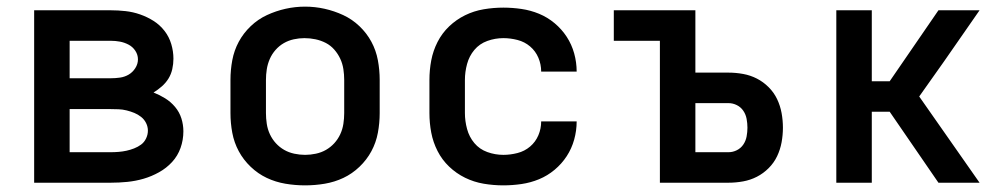

<svg xmlns="http://www.w3.org/2000/svg" viewBox="-20 -551 3040 579"><path d="M83 0V-520H314Q336 -520 358.5 -517.5Q381 -515 402.5 -507.5Q424 -500 443 -488Q462 -476 476 -458Q490 -440 496.5 -418Q503 -396 503 -374Q503 -358 499.5 -342.5Q496 -327 488 -314Q480 -301 468 -290.5Q456 -280 443 -272Q461 -265 478 -254.5Q495 -244 508 -228.5Q521 -213 527 -194Q533 -175 533 -155Q533 -129 524.5 -105Q516 -81 499 -62.5Q482 -44 459.5 -31.5Q437 -19 413 -12Q389 -5 364 -2.5Q339 0 314 0ZM190 -315H314Q328 -315 342 -317Q356 -319 368 -326Q380 -333 388 -345.5Q396 -358 396 -372Q396 -386 388 -398Q380 -410 367.5 -416.5Q355 -423 341.5 -425.5Q328 -428 314 -428H190ZM190 -92H314Q326 -92 338 -93Q350 -94 361.5 -96.5Q373 -99 384.5 -103.5Q396 -108 405.5 -115Q415 -122 420.5 -133.5Q426 -145 426 -157Q426 -169 420.5 -180Q415 -191 405.5 -198.5Q396 -206 385 -210.5Q374 -215 362 -218Q350 -221 338 -221.5Q326 -222 314 -222H190Z M900 8Q870 8 840.5 3Q811 -2 784.5 -14.5Q758 -27 736 -48Q714 -69 700 -95Q686 -121 680.5 -150.5Q675 -180 675 -210V-310Q675 -340 680.5 -369.5Q686 -399 700 -425Q714 -451 736 -472Q758 -493 785 -505.5Q812 -518 841 -524.5Q870 -531 900 -531Q930 -531 959 -524.5Q988 -518 1015 -505.5Q1042 -493 1064 -472Q1086 -451 1100 -425Q1114 -399 1119.5 -369.5Q1125 -340 1125 -310V-210Q1125 -180 1119.5 -150.5Q1114 -121 1100 -95Q1086 -69 1064 -48Q1042 -27 1015.5 -14.5Q989 -2 959.5 3Q930 8 900 8ZM900 -84Q916 -84 932.5 -87.5Q949 -91 963 -99Q977 -107 988 -119Q999 -131 1006 -146Q1013 -161 1015.5 -177.5Q1018 -194 1018 -210V-310Q1018 -326 1015.5 -342.5Q1013 -359 1006 -374Q999 -389 988 -401.5Q977 -414 962.5 -421.5Q948 -429 931.5 -432.5Q915 -436 898 -436Q882 -436 866 -432.5Q850 -429 836 -421Q822 -413 811 -400.5Q800 -388 793.5 -373Q787 -358 784.5 -342Q782 -326 782 -310V-210Q782 -194 784.5 -177.5Q787 -161 794 -146Q801 -131 812 -119Q823 -107 837 -99Q851 -91 867.5 -87.5Q884 -84 900 -84Z M1498 8Q1468 8 1438.5 3Q1409 -2 1382.5 -15Q1356 -28 1334.5 -48.5Q1313 -69 1299.5 -95.5Q1286 -122 1280.5 -151Q1275 -180 1275 -210V-310Q1275 -340 1280.5 -369Q1286 -398 1299.5 -424.5Q1313 -451 1334.5 -471.5Q1356 -492 1382.5 -505Q1409 -518 1438.5 -523Q1468 -528 1498 -528Q1525 -528 1552.5 -524Q1580 -520 1605.5 -509.5Q1631 -499 1652.5 -481Q1674 -463 1689 -440Q1704 -417 1711.5 -390Q1719 -363 1719 -335Q1719 -335 1719 -335Q1719 -335 1719 -335H1612Q1612 -335 1612 -335Q1612 -335 1612 -335Q1612 -357 1603.5 -377Q1595 -397 1578.5 -411Q1562 -425 1540.5 -430.5Q1519 -436 1498 -436Q1473 -436 1449.5 -427.5Q1426 -419 1410.5 -400.5Q1395 -382 1388.5 -358Q1382 -334 1382 -310V-210Q1382 -186 1388.5 -162Q1395 -138 1410.5 -119.5Q1426 -101 1449.5 -92.5Q1473 -84 1498 -84Q1519 -84 1540.5 -89.5Q1562 -95 1578.5 -109Q1595 -123 1603.5 -143Q1612 -163 1612 -185Q1612 -185 1612 -185Q1612 -185 1612 -185H1719Q1719 -185 1719 -185Q1719 -185 1719 -185Q1719 -157 1711.5 -130Q1704 -103 1689 -80Q1674 -57 1652.5 -39Q1631 -21 1605.5 -10.5Q1580 0 1552.5 4Q1525 8 1498 8Z M1970 0V-428H1831V-520H2077V-332H2177Q2199 -332 2221 -328Q2243 -324 2262.5 -314Q2282 -304 2298 -288Q2314 -272 2323.5 -252Q2333 -232 2337 -210Q2341 -188 2341 -166Q2341 -144 2337 -122Q2333 -100 2323.5 -80Q2314 -60 2298 -44Q2282 -28 2262.5 -18Q2243 -8 2221 -4Q2199 0 2177 0ZM2077 -92H2177Q2190 -92 2202 -98Q2214 -104 2221.5 -115Q2229 -126 2231.5 -139.5Q2234 -153 2234 -166Q2234 -179 2231.5 -192.5Q2229 -206 2221.5 -217Q2214 -228 2202 -234Q2190 -240 2177 -240H2077Z M2502 0V-520H2609V-306H2663L2810 -520H2934L2827 -366L2752 -260L2934 0H2810L2663 -214H2609V0Z"/></svg>

Font: Iosevka Custom SmBdEx
Style: Regular
Weight: 600
Width: 7
Monospace: yes
Designer: Belleve Invis
Foundry: Belleve Invis
Version: Version 11.2.4; ttfautohint (v1.8.4)